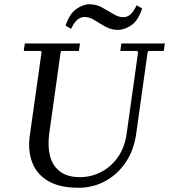

<svg xmlns="http://www.w3.org/2000/svg" viewBox="-20 -875 797 905"><path d="M552 -670H757L752 -635H681L676 -630L622 -245Q611 -166 572 -109Q533 -52 475.5 -21Q418 10 350 10Q260 10 206 -22.5Q152 -55 131.5 -110Q111 -165 120 -233L176 -630L171 -635H92L97 -670H357L352 -635H271L266 -630L212 -245Q204 -185 216 -139Q228 -93 263 -66.5Q298 -40 357 -40Q409 -40 456 -64Q503 -88 535.5 -134Q568 -180 577 -245L631 -630L626 -635H547ZM624 -850 650 -835Q631 -777 598.5 -755.5Q566 -734 536 -734Q504 -734 476.5 -749.5Q449 -765 425.5 -780Q402 -795 378 -795Q362 -795 346.5 -783.5Q331 -772 315 -739L289 -754Q307 -809 339 -832Q371 -855 402 -855Q433 -855 460.5 -840Q488 -825 513 -809.5Q538 -794 562 -794Q578 -794 593 -805.5Q608 -817 624 -850Z"/></svg>

Font: Brygada 1918
Style: Italic
Weight: 400
Italic angle: -8°
Designer: Mateusz Machalski | Borys Kosmynka | Przemek Hoffer
Foundry: NIEPODLEGLA 2018
Version: Version 3.006